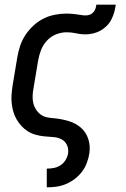

<svg xmlns="http://www.w3.org/2000/svg" viewBox="-20 -586 540 821"><path d="M180 215V135H181Q196 135 211 132Q226 129 239 120.5Q252 112 260.5 98Q269 84 271 70Q274 50 266 33.5Q258 17 242 9Q226 1 206.5 0Q187 -1 168.5 -3Q150 -5 132 -10Q114 -15 99 -24.5Q84 -34 72 -47Q60 -60 51 -75.5Q42 -91 37 -108.5Q32 -126 30 -144.5Q28 -163 29.5 -182Q31 -201 34 -221L54 -341Q58 -365 66 -389.5Q74 -414 88.5 -436Q103 -458 123 -476.5Q143 -495 166 -506.5Q189 -518 214.5 -523Q240 -528 265 -528Q275 -528 285.5 -527Q296 -526 305.5 -525Q315 -524 325.5 -522Q336 -520 346 -520Q355 -520 363.5 -523Q372 -526 378.5 -533Q385 -540 388 -548.5Q391 -557 392 -566H475Q473 -550 468.5 -534Q464 -518 456.5 -503Q449 -488 436.5 -475.5Q424 -463 409.5 -455Q395 -447 378 -443Q361 -439 345 -439Q325 -439 305.5 -443.5Q286 -448 265 -448Q242 -448 219.5 -439Q197 -430 180.5 -412Q164 -394 155.5 -372Q147 -350 143 -327L123 -207Q120 -191 119.5 -175Q119 -159 122.5 -144.5Q126 -130 134.5 -117Q143 -104 155 -95.5Q167 -87 182.5 -84Q198 -81 214 -80H215Q245 -77 274.5 -68Q304 -59 326 -40Q348 -21 357.5 8.5Q367 38 362 70Q359 90 351.5 110Q344 130 331 147.5Q318 165 300.5 178.5Q283 192 263 200.5Q243 209 222.5 212Q202 215 181 215Z"/></svg>

Font: Iosevka Medium
Style: Italic
Weight: 500
Italic angle: -9°
Monospace: yes
Designer: Belleve Invis
Foundry: Belleve Invis
Version: Version 32.5.0; ttfautohint (v1.8.4)